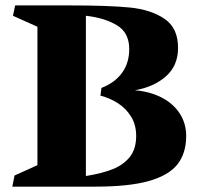

<svg xmlns="http://www.w3.org/2000/svg" viewBox="-20 -696 750 716"><path d="M34.2 -41.5 119.6 -80.1V-596.2L28.3 -637.2L36.6 -675.8H242.2Q385.3 -675.8 463.9 -668Q542.5 -660.2 593.3 -626Q644 -591.8 644 -517.6Q644 -451.2 598.9 -411.4Q553.7 -371.6 482.9 -359.4Q537.6 -355 581.3 -333Q625 -311 649.7 -273.7Q674.3 -236.3 674.3 -189Q674.3 -124.5 641.8 -83.3Q609.4 -42 535.2 -21Q460.9 0 335.4 0H25.9ZM300.3 -637.2V-39.6Q360.4 -49.3 400.4 -65.2Q440.4 -81.1 464.1 -110.8Q487.8 -140.6 487.8 -189Q487.8 -231 468.3 -262Q448.7 -293 418.7 -311.8Q388.7 -330.6 354.5 -339.4L358.4 -368.2Q408.7 -387.7 435.3 -424.6Q461.9 -461.4 461.9 -513.2Q461.9 -574.2 416 -601.8Q370.1 -629.4 300.3 -637.2Z"/></svg>

Font: Vesper Libre Heavy
Style: Regular
Weight: 900
Designer: Robert Keller & Kimya Gandhi
Foundry: Mota Italic
Version: Version 1.058